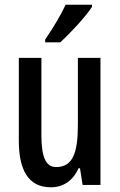

<svg xmlns="http://www.w3.org/2000/svg" viewBox="-20 -786 509 816"><path d="M371 -757V-766H259C238 -721 208 -671 172 -618V-606H236C278 -644 345 -716 371 -757ZM407 -540H311V-256C311 -135 289 -76 218 -76C175 -76 156 -119 156 -210V-540H60V-188C60 -66 99 10 196 10C249 10 290 -18 314 -71H320L331 0H407Z"/></svg>

Font: Noto Sans Hebrew ExtraCondensed Medium
Style: Regular
Weight: 500
Width: 2
Designer: Monotype Design Team
Foundry: Monotype Imaging Inc.
Version: Version 2.004